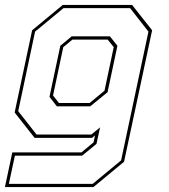

<svg xmlns="http://www.w3.org/2000/svg" viewBox="-40 -560 688 780"><path d="M-20 200 10 59H291L340 18.5L346 -10L334 0H100.5L19.5 -103L90.5 -437L215 -540H496.5L578 -437L464 97L339.5 200ZM-4 187H336.5L452 91.5L563 -431.5L488.5 -527H218L102.5 -431.5L34 -108.5L108.5 -13.5H331L366.5 -42.5L352 24.5L293.5 72.5H20.5ZM191 -128 161 -166.5 205 -374 251.5 -412.5H406.5L437 -374L397 -185.5L326.5 -128ZM199.5 -141.5H324L384.5 -191.5L422 -368.5L397.5 -399H254L217 -368.5L175.5 -172Z"/></svg>

Font: Tourney Thin
Style: Italic
Weight: 100
Italic angle: -12°
Designer: Tyler Finck
Foundry: Etcetera Type Co
Version: Version 1.015